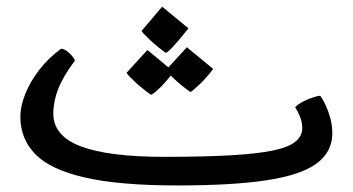

<svg xmlns="http://www.w3.org/2000/svg" viewBox="-20 -548 1065 580"><path d="M516.6 12.2Q341.8 12.2 237.5 -11.5Q133.3 -35.2 87.4 -81.5Q41.5 -127.9 41.5 -195.8Q41.5 -227.1 56.2 -263.9Q70.8 -300.8 98.4 -336.7Q126 -372.6 164.6 -400.9Q175.3 -400.4 188.5 -388.4Q201.7 -376.5 206.5 -365.2Q170.9 -317.9 156 -279.8Q141.1 -241.7 141.1 -204.6Q141.1 -137.2 224.6 -105.7Q308.1 -74.2 477.1 -74.2Q597.2 -74.2 677.5 -78.9Q757.8 -83.5 805.2 -93.5Q852.5 -103.5 872.8 -120.4Q893.1 -137.2 893.1 -161.1Q893.1 -178.7 886 -196Q878.9 -213.4 871.6 -224.1Q882.8 -236.3 907.2 -246.8Q931.6 -257.3 947.3 -258.8Q960 -242.2 971.9 -210Q983.9 -177.7 983.9 -145.5Q983.9 -89.4 936.8 -54.4Q889.6 -19.5 786.9 -3.7Q684.1 12.2 516.6 12.2ZM481 -388.2Q454.6 -407.2 432.9 -427.5Q411.1 -447.8 407.7 -454.6L469.7 -527.8L549.3 -462.4Q518.6 -423.8 502.4 -406.7Q486.3 -389.6 481 -388.2ZM436 -261.7Q409.7 -280.3 387.9 -300.5Q366.2 -320.8 362.3 -328.1L425.3 -397L504.9 -331.1Q477.1 -295.4 459.2 -279.1Q441.4 -262.7 436 -261.7ZM555.2 -270Q528.8 -288.6 506.8 -309.1Q484.9 -329.6 481.4 -336.4L544.4 -405.3L624 -339.8Q603.5 -312.5 582 -292.2Q560.5 -272 555.2 -270Z"/></svg>

Font: Harmattan
Style: Bold
Weight: 700
Designer: George W. Nuss III and SIL International
Foundry: SIL International
Version: Version 4.000